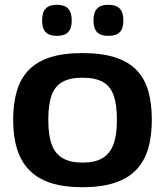

<svg xmlns="http://www.w3.org/2000/svg" viewBox="-20 -773 691 803"><path d="M35 -272Q35 -339 50 -391Q65 -443 98.5 -478.5Q132 -514 187.5 -532.5Q243 -551 325 -551Q407 -551 463 -532.5Q519 -514 552.5 -478.5Q586 -443 600.5 -391Q615 -339 615 -272Q615 -202 599 -149.5Q583 -97 548.5 -61.5Q514 -26 458.5 -8Q403 10 325 10Q247 10 192 -8Q137 -26 102.5 -61.5Q68 -97 51.5 -149.5Q35 -202 35 -272ZM182 -272Q182 -207 196.5 -168Q211 -129 243 -111Q275 -93 325 -93Q376 -93 407.5 -111Q439 -129 454 -168Q469 -207 469 -272Q469 -335 455.5 -373.5Q442 -412 410.5 -430Q379 -448 325 -448Q272 -448 240.5 -430Q209 -412 195.5 -373.5Q182 -335 182 -272ZM433 -623Q401 -623 386 -638.5Q371 -654 371 -687Q371 -721 386 -737Q401 -753 433 -753Q466 -753 481 -737Q496 -721 496 -687Q496 -654 481 -638.5Q466 -623 433 -623ZM218 -623Q186 -623 171 -638.5Q156 -654 156 -687Q156 -721 171 -737Q186 -753 218 -753Q250 -753 265 -737Q280 -721 280 -687Q280 -654 265 -638.5Q250 -623 218 -623Z"/></svg>

Font: Georama SemiExpanded SemiBold
Style: Regular
Weight: 600
Width: 6
Designer: Jean-Baptiste Levee
Foundry: Production Type
Version: Version 1.001